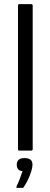

<svg xmlns="http://www.w3.org/2000/svg" viewBox="-20 -728 244 928"><path d="M67 -7V-701Q67 -708 74 -708H130Q138 -708 138 -701V-7Q138 0 130 0H74Q67 0 67 -7ZM137 69Q137 82 130.5 102Q124 122 114.5 142Q105 162 95 176Q93 180 90 180Q85 180 76 180Q67 180 61 180Q59 179 59 178Q59 177 61 170Q68 157 76 135.5Q84 114 89 99Q73 98 67 89Q61 80 61 69Q61 54 69.5 45Q78 36 98 36Q116 36 126.5 43Q137 50 137 69Z"/></svg>

Font: Glory Thin
Style: Regular
Weight: 400
Version: Version 1.011